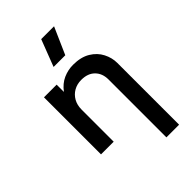

<svg xmlns="http://www.w3.org/2000/svg" viewBox="-281 -864 1178 1178"><g transform="rotate(-45 308.0 -275.0)"><path d="M434 210V-292Q434 -345 402.2 -377Q370.5 -409 314 -409Q277 -409 248.2 -392.5Q219.5 -376 203 -346.8Q186.5 -317.5 186.5 -278.5V0H76.5V-495H186.5V-432Q217.5 -473.5 258.5 -491.8Q299.5 -510 343.5 -510Q411.5 -510 456 -483Q500.5 -456 522.2 -413.5Q544 -371 544 -326V210ZM250 -585 317 -759.5H428.5L351.5 -585Z"/></g></svg>

Font: Geologica EX
Style: Regular
Weight: 400
Designer: Sindre Bremnes, Frode Helland
Foundry: Monokrom Skriftforlag AS
Version: Version 1.010;gftools[0.9.28]